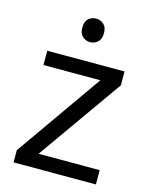

<svg xmlns="http://www.w3.org/2000/svg" viewBox="-112 -810 694 883"><g transform="rotate(15 235.0 -368.5)"><path d="M431 0H39V-58L327 -468H56V-536H424V-470L140 -68H431ZM236 -737Q256 -737 271.5 -723.5Q287 -710 287 -681Q287 -653 271.5 -639Q256 -625 236 -625Q214 -625 199 -639Q184 -653 184 -681Q184 -710 199 -723.5Q214 -737 236 -737Z"/></g></svg>

Font: Noto Sans Old Turkic
Style: Regular
Weight: 400
Designer: Monotype Design Team
Foundry: Monotype Imaging Inc.
Version: Version 2.003; ttfautohint (v1.8.4.7-5d5b)